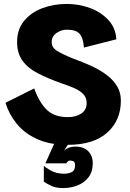

<svg xmlns="http://www.w3.org/2000/svg" viewBox="-20 -729 660 977"><path d="M325 8Q233 8 168.5 -21.5Q104 -51 64.5 -100Q25 -149 8 -206L154 -279Q181 -205 219.5 -169Q258 -133 325 -133Q367 -133 394 -151.5Q421 -170 421 -205Q421 -233 403 -251Q385 -269 356 -281.5Q327 -294 293 -305Q223 -330 172.5 -356Q122 -382 94.5 -420Q67 -458 67 -515Q67 -579 102 -622Q137 -665 194.5 -687Q252 -709 320 -709Q382 -709 438.5 -688Q495 -667 532 -626.5Q569 -586 572 -529L407 -487Q404 -535 385.5 -556.5Q367 -578 320 -578Q292 -578 267.5 -561Q243 -544 243 -515Q243 -487 270.5 -470Q298 -453 347 -433Q368 -425 399 -413Q430 -401 464 -384Q498 -367 528 -343.5Q558 -320 576.5 -289Q595 -258 595 -217Q595 -116 525.5 -54Q456 8 325 8ZM301 228Q265 228 240.5 216.5Q216 205 203 195V115Q211 123 239 139Q267 155 307 155Q327 155 344.5 147Q362 139 362 112Q362 94 352 91Q342 88 337 88Q330 88 325 92.5Q320 97 318 102H211L264 -16L334 -7L304 42Q310 32 326 24.5Q342 17 365 17Q406 17 429 40.5Q452 64 452 102Q452 145 430.5 173Q409 201 374.5 214.5Q340 228 301 228Z"/></svg>

Font: Panamera Black
Style: Regular
Weight: 900
Designer: Bastien Sozeau
Foundry: NBR — Bastien Sozeau
Version: Version 3.002; ttfautohint (v1.8.4.7-5d5b);gftools[0.9.33]